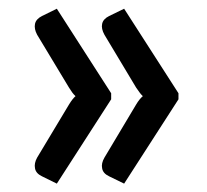

<svg xmlns="http://www.w3.org/2000/svg" viewBox="-20 -491 483 447"><path d="M112.3 -470.7 238.8 -273.9V-259.8L112.3 -63.5L77.6 -80.6Q63.5 -87.4 61.5 -99.1Q59.1 -110.8 66.4 -124L140.6 -247.6Q148.9 -261.2 155.8 -267.1Q150.9 -272 148.4 -275.4Q142.6 -283.7 140.6 -287.1L66.4 -410.2Q59.1 -423.8 61.5 -435.5Q64 -446.8 77.6 -453.6ZM269 -470.7 395.5 -273.9V-259.8L269 -63.5L233.9 -80.6Q219.7 -87.4 217.8 -99.1Q215.3 -110.4 223.1 -124L296.9 -247.6Q304.7 -260.7 312.5 -267.1Q307.6 -272 305.2 -275.4Q296.9 -286.6 296.9 -287.1L223.1 -410.2Q215.3 -424.3 217.8 -435.5Q220.2 -446.8 233.9 -453.6Z"/></svg>

Font: Lato-SemiBold
Style: Regular
Weight: 500
Designer: Lukasz Dziedzic with Adam Twardoch and Botio Nikoltchev
Foundry: tyPoland Lukasz Dziedzic
Version: ""